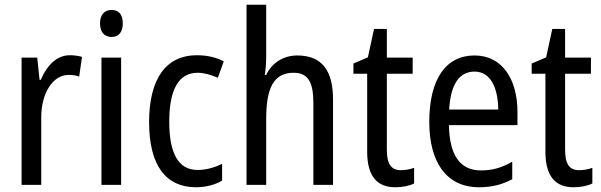

<svg xmlns="http://www.w3.org/2000/svg" viewBox="-20 -780 2536 810"><path d="M275 -547C219 -547 178 -504 152 -443H147L137 -537H71V0H154V-282C153 -388 204 -464 269 -464C285 -464 301 -462 314 -457L326 -540C309 -545 291 -547 275 -547Z M451 -738C421 -738 402 -719 402 -681C402 -644 421 -624 451 -624C480 -624 498 -644 498 -681C498 -719 481 -738 451 -738ZM491 -537H408V0H491Z M807 10C846 10 887 0 917 -18V-89C885 -73 850 -63 813 -63C734 -63 694 -131 694 -266C694 -403 734 -473 814 -473C841 -473 872 -464 899 -452L924 -521C895 -537 856 -547 810 -547C681 -547 609 -448 609 -265C609 -80 681 10 807 10Z M1103 -543V-760H1020V0H1103V-278C1103 -410 1135 -473 1219 -473C1278 -473 1302 -435 1302 -347V0H1385V-360C1385 -484 1337 -546 1234 -546C1178 -546 1128 -517 1103 -464H1097C1101 -487 1103 -515 1103 -543Z M1671 -62C1629 -62 1612 -90 1612 -148V-469H1721V-537H1612V-658H1558L1532 -538L1471 -512V-469H1529V-140C1529 -34 1573 10 1648 10C1678 10 1707 4 1727 -6V-72C1711 -66 1690 -62 1671 -62Z M1982 -546C1860 -546 1791 -445 1791 -265C1791 -102 1859 10 2001 10C2055 10 2098 -1 2141 -24V-98C2097 -72 2056 -61 2009 -61C1921 -61 1876 -125 1874 -252H2163V-308C2163 -444 2100 -546 1982 -546ZM1982 -478C2051 -478 2081 -407 2082 -318H1875C1881 -425 1918 -478 1982 -478Z M2423 -62C2381 -62 2364 -90 2364 -148V-469H2473V-537H2364V-658H2310L2284 -538L2223 -512V-469H2281V-140C2281 -34 2325 10 2400 10C2430 10 2459 4 2479 -6V-72C2463 -66 2442 -62 2423 -62Z"/></svg>

Font: Noto Sans Georgian Condensed
Style: Regular
Weight: 400
Width: 3
Designer: Monotype Design Team, Akaki Razmadze
Foundry: Google LLC
Version: Version 2.005